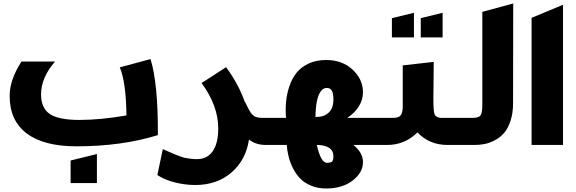

<svg xmlns="http://www.w3.org/2000/svg" viewBox="-20 -829 3294 1098"><path d="M103 -477.1H294.9Q214.8 -385.3 214.8 -289.1Q214.8 -210.9 264.9 -177Q314.9 -143.1 435.1 -143.1Q554.7 -143.1 703.1 -168.9Q700.7 -360.4 665 -443.8L840.8 -491.2Q884.3 -351.6 882.8 -56.2Q675.3 7.8 418 7.8Q231 7.8 133.1 -65.7Q35.2 -139.2 35.2 -280.8Q35.2 -373 103 -477.1ZM383.8 217.8V88.9L534.2 51.8V217.8Z M879.9 171.9 911.1 23.9Q922.9 28.8 949 40.3Q975.1 51.8 983.6 55.2Q992.2 58.6 1011.5 65.7Q1030.8 72.8 1042.2 74.7Q1053.7 76.7 1070.8 78.9Q1087.9 81.1 1106 81.1Q1164.6 81.1 1196.3 36.1Q1228 -8.8 1228 -95.2Q1228 -224.6 1132.8 -354L1272.9 -444.8Q1344.2 -348.1 1379.9 -246.1L1380.9 -247.1Q1385.3 -238.3 1392.1 -224.6Q1398.9 -210.9 1402.1 -204.8Q1405.3 -198.7 1410.9 -189.5Q1416.5 -180.2 1420.7 -176.3Q1424.8 -172.4 1431.2 -167Q1437.5 -161.6 1444.1 -159.7Q1450.7 -157.7 1460 -156.2Q1469.2 -154.8 1481 -154.8H1578.1V0H1500Q1443.8 0 1403.8 -30.8Q1386.2 86.4 1303.5 157.7Q1220.7 229 1097.2 229Q1037.1 229 977.8 213.6Q918.5 198.2 879.9 171.9Z M1508.8 0V-154.8H1615.7Q1611.8 -202.6 1616 -247.6Q1620.1 -292.5 1635.3 -336.7Q1650.4 -380.9 1676.3 -413.3Q1702.1 -445.8 1745.4 -465.8Q1788.6 -485.8 1844.7 -485.8Q1938 -485.8 1996.8 -430.4Q2055.7 -375 2055.7 -301.8Q2055.7 -258.3 2032 -220.5Q2008.3 -182.6 1965.8 -154.8H2183.6V0H2000.5Q2055.7 43.5 2055.7 98.1Q2055.7 158.2 1996.6 203.6Q1937.5 249 1844.7 249Q1798.3 249 1760.7 233.6Q1723.1 218.3 1698.7 193.8Q1674.3 169.4 1657 136Q1639.6 102.5 1631.1 69.3Q1622.6 36.1 1619.6 0ZM1886.7 -259.8Q1886.7 -294.9 1877.7 -310.5Q1868.7 -326.2 1848.6 -326.2Q1827.1 -326.2 1812.7 -304.4Q1798.3 -282.7 1791.5 -246.6Q1784.7 -210.4 1783.7 -160.2H1792.5Q1833 -160.2 1859.9 -185.1Q1886.7 -210 1886.7 -259.8ZM1886.7 64.9Q1886.7 32.2 1861.3 16.1Q1835.9 0 1792.5 0H1791.5Q1815.4 102.1 1848.6 102.1Q1872.1 102.1 1879.4 94.5Q1886.7 86.9 1886.7 64.9Z M2283.2 -455.1 2460.4 -475.1Q2460.4 -413.6 2459 -322.8Q2456.5 -208 2463.4 -181.4Q2470.2 -154.8 2507.3 -154.8H2638.2V0H2539.1Q2435.5 0 2367.2 -71.8Q2295.4 0 2193.4 0H2095.2V-154.8H2226.1Q2259.8 -154.8 2271.5 -169.2Q2283.2 -183.6 2283.2 -223.1ZM2221.2 -615.2V-725.1L2347.2 -755.9V-615.2ZM2386.2 -615.2V-725.1L2511.2 -755.9V-615.2Z M2738.3 -761.2 2915 -809.1 2914.1 -238.8Q2914.1 -182.6 2899.9 -139.2Q2885.7 -95.7 2864 -70.1Q2842.3 -44.4 2812 -28.1Q2781.7 -11.7 2753.4 -5.9Q2725.1 0 2694.3 0H2550.3V-154.8H2681.2Q2717.3 -154.8 2727.8 -168.5Q2738.3 -182.1 2738.3 -230Z M3020 0V-727.1L3199.7 -801.8V0Z"/></svg>

Font: LT Superior Black
Style: Regular
Weight: 900
Designer: Daniel Lyons
Foundry: LyonsType
Version: Version 2.005